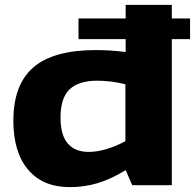

<svg xmlns="http://www.w3.org/2000/svg" viewBox="-20 -760 802 790"><path d="M524 2 497 -60Q437 -23 382 -6.5Q327 10 267 10Q157 10 96 -61.5Q35 -133 35 -263Q35 -412 117.5 -483Q200 -554 375 -554Q435 -554 497 -546V-599H303V-684H497V-740H687V-684H762V-599H687V2ZM496 -179V-413Q465 -421 436 -424.5Q407 -428 380 -428Q304 -428 266.5 -392.5Q229 -357 229 -276Q229 -204 259 -169.5Q289 -135 345 -135Q412 -135 496 -179Z"/></svg>

Font: Georama Extended
Style: Bold
Weight: 700
Width: 7
Designer: Jean-Baptiste Levee
Foundry: Production Type
Version: Version 1.000